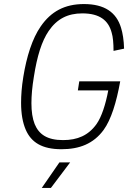

<svg xmlns="http://www.w3.org/2000/svg" viewBox="-20 -729 648 947"><path d="M371 -328 364 -283H514C501 -214 481 -152 456 -117C416 -61 362 -38 291 -38C213 -38 172 -66 151 -117C140 -145 135 -179 135 -220C135 -258 139 -302 147 -350C163 -453 186 -526 220 -576C261 -636 314 -663 386 -663C471 -663 515 -629 531 -567C537 -548 540 -515 540 -478L592 -489C591 -530 585 -567 577 -592C554 -668 496 -709 394 -709C300 -709 232 -673 181 -599C139 -539 111 -449 95 -350C87 -301 84 -259 84 -222C84 -167 92 -124 107 -89C134 -27 187 7 283 7C372 7 441 -20 491 -88C528 -139 554 -223 573 -328ZM186 198H231L326 72H273Z"/></svg>

Font: Arthouse Owned Light
Style: Italic
Weight: 300
Italic angle: -10°
Designer: Jeremy Tribby
Foundry: Tribby Type
Version: Version 1.000;PS 001.000;hotconv 1.0.88;makeotf.lib2.5.64775